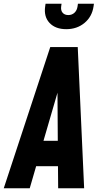

<svg xmlns="http://www.w3.org/2000/svg" viewBox="-44 -1000 521 1020"><path d="M-24 0 223 -750H369L403 0H265L264 -117H148L114 0ZM187 -252H263L261 -568H279ZM308 -845Q250.5 -845 219.2 -878.2Q188 -911.5 196 -966L198 -980H283L281 -966Q278 -945 288.5 -932.5Q299 -920 319 -920Q338.5 -920 351.8 -932.5Q365 -945 368 -966L370 -980H455L453 -966Q445 -911.5 405 -878.2Q365 -845 308 -845Z"/></svg>

Font: Mohave Light
Style: Bold Italic
Weight: 700
Italic angle: -8°
Version: Version 2.003